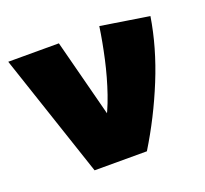

<svg xmlns="http://www.w3.org/2000/svg" viewBox="-98 -645 810 759"><g transform="rotate(-20 307.0 -265.0)"><path d="M177.5 0 3.5 -520H216.5L323 -109L277 -149.5Q305.5 -198 327.8 -262.8Q350 -327.5 365.5 -397.2Q381 -467 390 -529.5L593.5 -497.5Q573.5 -372.5 521.2 -244.5Q469 -116.5 397.5 0Z"/></g></svg>

Font: Geologica Roman Black
Style: Regular
Weight: 900
Designer: Sindre Bremnes, Frode Helland
Foundry: Monokrom Skriftforlag AS
Version: Version 1.010;gftools[0.9.28]